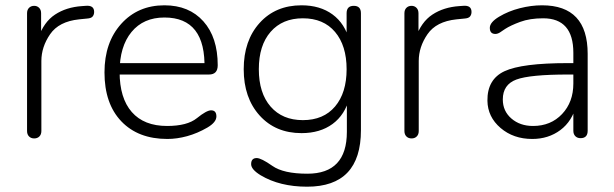

<svg xmlns="http://www.w3.org/2000/svg" viewBox="-20 -517 2316 724"><path d="M109 5Q97 5 89.5 -2.5Q82 -10 82 -23V-467Q82 -480 89.5 -487.5Q97 -495 109 -495Q120 -495 127.5 -487.5Q135 -480 135 -467V-353L124 -373Q145 -434 187.5 -462Q230 -490 289 -494L303 -495Q335 -498 335 -472Q335 -462 329.5 -455Q324 -448 308 -447L278 -444Q202 -436 169 -388Q136 -340 136 -287V-23Q136 -10 128.5 -2.5Q121 5 109 5Z M611 7Q501 7 437.5 -59.5Q374 -126 374 -244Q374 -357 437 -427Q500 -497 600 -497Q693 -497 747 -436.5Q801 -376 801 -271Q801 -236 768 -236H422L421 -279H771L751 -256Q757 -451 600 -451Q521 -451 476 -396.5Q431 -342 431 -246Q431 -147 477 -94.5Q523 -42 610 -42Q686 -42 722.5 -71.5Q759 -101 776 -101Q796 -101 796 -78Q796 -56 762 -36Q724 -14 685.5 -3.5Q647 7 611 7Z M1138 187Q1035 187 963 144Q927 122 927 102Q927 79 948 79Q965 79 1007 108.5Q1049 138 1139 138Q1288 138 1288 -20V-133L1298 -149Q1281 -84 1234 -49.5Q1187 -15 1117 -15Q1019 -15 959 -81.5Q899 -148 899 -256Q899 -364 959 -430.5Q1019 -497 1117 -497Q1187 -497 1234 -462.5Q1281 -428 1298 -363L1287 -380V-467Q1287 -495 1314 -495Q1341 -495 1341 -467V-26Q1341 187 1138 187ZM1122 -64Q1200 -64 1243.5 -115.5Q1287 -167 1287 -256Q1287 -345 1243.5 -396.5Q1200 -448 1122 -448Q1045 -448 1000.5 -397Q956 -346 956 -256Q956 -166 1000.5 -115Q1045 -64 1122 -64Z M1532 5Q1520 5 1512.5 -2.5Q1505 -10 1505 -23V-467Q1505 -480 1512.5 -487.5Q1520 -495 1532 -495Q1543 -495 1550.5 -487.5Q1558 -480 1558 -467V-353L1547 -373Q1568 -434 1610.5 -462Q1653 -490 1712 -494L1726 -495Q1758 -498 1758 -472Q1758 -462 1752.5 -455Q1747 -448 1731 -447L1701 -444Q1625 -436 1592 -388Q1559 -340 1559 -287V-23Q1559 -10 1551.5 -2.5Q1544 5 1532 5Z M1987 7Q1916 7 1867.5 -34.5Q1819 -76 1818 -137Q1817 -218 1882.5 -248.5Q1948 -279 2121 -279H2153V-236H2123Q1978 -236 1927 -217Q1876 -198 1876 -142Q1876 -98 1908.5 -70Q1941 -42 1990 -42Q2057 -42 2099.5 -87Q2142 -132 2142 -202V-318Q2142 -448 2028 -448Q1978 -448 1941.5 -434.5Q1905 -421 1885 -408Q1874 -400 1865 -394.5Q1856 -389 1848 -389Q1827 -389 1827 -412Q1827 -433 1862 -454Q1897 -475 1940 -486Q1983 -497 2024 -497Q2196 -497 2196 -314V-24Q2196 4 2169 4Q2157 4 2149.5 -3.5Q2142 -11 2142 -24V-129L2154 -123Q2138 -60 2093 -26.5Q2048 7 1987 7Z"/></svg>

Font: Nunito VF Beta Light
Style: Regular
Weight: 300
Designer: Vernon Adams
Foundry: newtypography
Version: Version 3.001